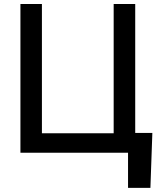

<svg xmlns="http://www.w3.org/2000/svg" viewBox="-20 -747 806 939"><path d="M725.1 -96.9H641.3V-727.3H535.9V-95.2H185V-727.3H79.9V0H606.2V171.9H715.6Z"/></svg>

Font: Margiela Sans Medium
Style: Regular
Weight: 500
Designer: Stefan Endress, Andreas Faust
Version: Version 1.100;FEAKit 1.0